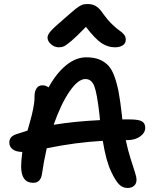

<svg xmlns="http://www.w3.org/2000/svg" viewBox="-20 -932 780 945"><path d="M270 -699.2Q248 -699.2 231 -714.4Q213.9 -729.5 213.9 -747.1Q213.9 -760.3 228.8 -777.8Q243.7 -795.4 297.9 -841.8Q310.5 -852.5 327.9 -867.7Q345.2 -882.8 352.3 -888.4Q359.4 -894 370.4 -901.1Q381.3 -908.2 390.6 -910.2Q399.9 -912.1 413.1 -912.1Q436.5 -912.1 454.1 -900.6Q471.7 -889.2 490.2 -860.8Q510.7 -832.5 533 -811.3Q555.2 -790 568.4 -781.5Q581.5 -772.9 590.3 -762Q599.1 -751 599.1 -736.8Q599.1 -719.2 584.7 -709.2Q570.3 -699.2 544.9 -699.2Q510.7 -699.2 479.5 -720Q448.2 -740.7 402.8 -799.8Q358.4 -753.4 331.8 -731Q305.2 -708.5 294.4 -703.9Q283.7 -699.2 270 -699.2ZM607.9 -6.8Q583.5 -6.8 565.9 -24.7Q548.3 -42.5 527.8 -85.9Q502.4 -137.7 485.8 -238.8Q351.1 -231.4 210 -202.1Q194.8 -134.3 187 -78.1Q180.7 -32.2 144 -32.2Q84 -32.2 84 -112.8Q84 -138.2 89.8 -184.1Q58.6 -184.6 42.2 -197.3Q25.9 -210 25.9 -230Q25.9 -260.3 59.1 -271Q106.4 -286.6 115.2 -289.1Q116.2 -292.5 120.4 -306.6Q124.5 -320.8 125.5 -325Q126.5 -329.1 130.1 -341.8Q133.8 -354.5 135 -359.9Q136.2 -365.2 138.9 -376.5Q141.6 -387.7 142.6 -393.6Q143.6 -399.4 145.5 -409.2Q147.5 -418.9 148.2 -426Q148.9 -433.1 149.4 -441.4Q149.9 -449.7 149.9 -457Q149.9 -482.9 160.2 -497.6Q170.4 -512.2 189 -512.2Q204.6 -512.2 219.2 -502Q257.8 -572.3 305.7 -611.1Q353.5 -649.9 404.8 -649.9Q442.4 -649.9 469 -639.2Q495.6 -628.4 513.9 -608.4Q532.2 -588.4 544.9 -551.5Q557.6 -514.6 565.2 -471.9Q572.8 -429.2 580.1 -363.8Q582 -350.1 582 -344.2H619.1Q662.6 -344.2 678.7 -334.7Q694.8 -325.2 694.8 -303.2Q694.8 -278.3 669.7 -260.3Q644.5 -242.2 605 -242.2H599.1Q608.9 -194.8 622.6 -151.6Q636.2 -108.4 644 -84.7Q651.9 -61 651.9 -46.9Q651.9 -28.3 639.9 -17.6Q627.9 -6.8 607.9 -6.8ZM399.9 -543Q364.3 -543 322 -481.4Q279.8 -419.9 244.1 -317.9Q350.1 -335 472.2 -340.8Q471.7 -345.7 470.7 -356Q469.7 -366.2 469.2 -371.1Q457.5 -473.1 444.1 -508.1Q430.7 -543 399.9 -543Z"/></svg>

Font: Shantell Sans Irregular
Style: Regular
Weight: 500
Designer: Stephen Nixon, Anya Danilova, Shantell Martin
Foundry: Arrow Type
Version: Version 1.006;[9816181b4]